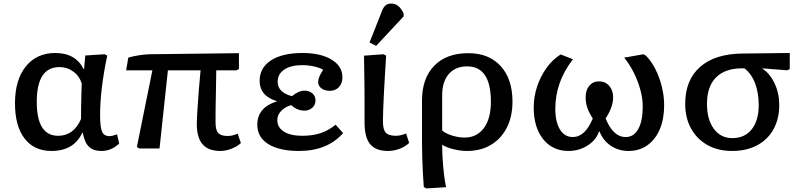

<svg xmlns="http://www.w3.org/2000/svg" viewBox="-20 -832 4498 1076"><path d="M268 14Q171 14 117.5 -56Q64 -126 64 -253Q64 -384 124.5 -459.5Q185 -535 290 -535Q404 -535 449 -444H451L458 -521L567 -528L581 -520Q562 -432 551.5 -347Q541 -262 541 -187Q541 -119 552 -94Q563 -69 594 -69Q601 -69 613 -72Q625 -75 636 -79L648 -28Q605 14 548 14Q503 14 478.5 -9.5Q454 -33 444 -88H441Q394 14 268 14ZM306 -71Q393 -71 434 -165Q434 -190 434.5 -227Q435 -264 436 -301Q437 -338 438 -362Q427 -404 392 -430Q357 -456 313 -456Q186 -456 186 -261Q186 -71 306 -71Z M1216 14Q1148 14 1115.5 -23Q1083 -60 1083 -137Q1083 -161 1086 -210Q1089 -259 1093.5 -319Q1098 -379 1104 -438H921L874 0H761L747 -8L834 -438H687L699 -509Q715 -514 738 -518.5Q761 -523 783.5 -525.5Q806 -528 821 -528L1319 -534V-445L1305 -438H1192Q1191 -361 1190 -314Q1189 -267 1188.5 -239Q1188 -211 1188 -190Q1188 -169 1188 -144Q1188 -103 1203 -86.5Q1218 -70 1256 -70Q1269 -70 1280.5 -72.5Q1292 -75 1312 -83L1330 -30Q1309 -11 1277 1.5Q1245 14 1216 14Z M1656 14Q1545 14 1483.5 -24.5Q1422 -63 1422 -133Q1422 -230 1532 -264V-265Q1435 -294 1435 -379Q1435 -452 1498.5 -493.5Q1562 -535 1675 -535Q1777 -535 1838 -498Q1899 -461 1899 -399Q1899 -365 1879.5 -344Q1860 -323 1828 -323Q1799 -323 1781 -337Q1763 -351 1763 -373Q1763 -399 1791 -441Q1774 -452 1740.5 -459.5Q1707 -467 1675 -467Q1610 -467 1573 -442Q1536 -417 1536 -374Q1536 -314 1616 -293Q1654 -324 1686 -324Q1713 -324 1730.5 -309Q1748 -294 1748 -269Q1748 -244 1730 -228Q1712 -212 1686 -212Q1645 -212 1612 -243Q1576 -232 1555 -209.5Q1534 -187 1534 -159Q1534 -118 1571 -94.5Q1608 -71 1674 -71Q1731 -71 1775.5 -85.5Q1820 -100 1861 -133L1903 -86Q1814 14 1656 14Z M2154 14Q2086 14 2054.5 -24Q2023 -62 2023 -145Q2023 -195 2023 -250.5Q2023 -306 2022.5 -358.5Q2022 -411 2021 -453.5Q2020 -496 2020 -520L2130 -528L2144 -520Q2141 -479 2138 -425.5Q2135 -372 2132 -317.5Q2129 -263 2127.5 -218.5Q2126 -174 2126 -152Q2126 -106 2142 -88.5Q2158 -71 2199 -71Q2225 -71 2256 -84L2273 -31Q2251 -10 2219 2Q2187 14 2154 14ZM2088 -575 2051 -594 2117 -761Q2127 -790 2139.5 -801Q2152 -812 2173 -812Q2217 -812 2242 -756V-740Z M2370 224 2355 216Q2352 182 2350 139Q2348 96 2346.5 52.5Q2345 9 2345 -28V-269Q2345 -393 2413.5 -463.5Q2482 -534 2605 -534Q2720 -534 2786 -461.5Q2852 -389 2852 -263Q2852 -179 2820.5 -117Q2789 -55 2732 -20.5Q2675 14 2597 14Q2561 14 2520.5 4Q2480 -6 2460 -20H2458Q2458 20 2461 65Q2464 110 2469 150.5Q2474 191 2480 217ZM2583 -61Q2652 -61 2691.5 -114Q2731 -167 2731 -262Q2731 -460 2598 -460Q2532 -460 2495 -417Q2458 -374 2458 -298V-101Q2468 -91 2489 -81.5Q2510 -72 2535.5 -66.5Q2561 -61 2583 -61Z M3166 14Q3077 14 3024 -52Q2971 -118 2971 -230Q2971 -290 2990 -347Q3009 -404 3042.5 -451Q3076 -498 3122 -527L3191 -500Q3092 -373 3092 -222Q3092 -149 3118 -106.5Q3144 -64 3190 -64Q3259 -64 3302 -168Q3280 -202 3271 -229.5Q3262 -257 3262 -287Q3262 -327 3282.5 -351.5Q3303 -376 3337 -376Q3372 -376 3394 -351Q3416 -326 3416 -287Q3416 -260 3406 -231Q3396 -202 3374 -168Q3394 -118 3422 -91Q3450 -64 3487 -64Q3532 -64 3557 -109Q3582 -154 3582 -236Q3582 -280 3568.5 -329.5Q3555 -379 3531.5 -425.5Q3508 -472 3478 -509L3586 -528L3600 -520Q3630 -490 3653 -444.5Q3676 -399 3689 -346Q3702 -293 3702 -243Q3702 -165 3677.5 -107.5Q3653 -50 3608 -18Q3563 14 3502 14Q3447 14 3403.5 -15Q3360 -44 3340 -95H3337Q3321 -47 3273 -16.5Q3225 14 3166 14Z M4083 14Q4004 14 3945 -19Q3886 -52 3853 -111.5Q3820 -171 3820 -250Q3820 -384 3904 -457.5Q3988 -531 4143 -532L4406 -535V-445L4392 -438L4253 -449V-447Q4295 -420 4321 -364.5Q4347 -309 4347 -244Q4347 -165 4314.5 -107Q4282 -49 4222.5 -17.5Q4163 14 4083 14ZM4084 -58Q4154 -58 4193 -107.5Q4232 -157 4232 -243Q4232 -312 4211.5 -365.5Q4191 -419 4152 -449H4138Q4043 -449 3992.5 -398Q3942 -347 3942 -250Q3942 -162 3980.5 -110Q4019 -58 4084 -58Z"/></svg>

Font: Literata 7pt Medium
Style: Regular
Weight: 500
Designer: Latin by Veronika Burian and Jose Scaglione. Greek by Irene Vlachou. Cyrillic by Vera Evstafieva.
Foundry: TypeTogether
Version: Version 3.002